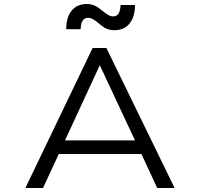

<svg xmlns="http://www.w3.org/2000/svg" viewBox="-20 -940 1000 960"><path d="M853 0 512 -700H443L107 0H195L274 -170H687L766 0ZM305 -238 479 -614 655 -238ZM311 -794H383C385 -827 393 -851 420 -851C437 -851 451 -842 474 -823C499 -802 517 -789 553 -789C615 -789 655 -834 655 -915H583C581 -882 573 -858 546 -858C529 -858 516 -867 492 -886C467 -906 449 -920 413 -920C351 -920 311 -875 311 -794Z"/></svg>

Font: altertype_V2
Style: Regular
Weight: 400
Designer: Simon Renaud
Version: Version 2.001;Glyphs 3.1.2 (3151)